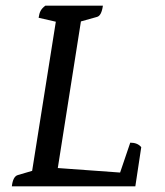

<svg xmlns="http://www.w3.org/2000/svg" viewBox="-20 -661 586 681"><path d="M22 0Q26 -35 43 -40L94 -55L178 -584L117 -598Q119 -613 124 -622.5Q129 -632 141 -641H345Q340 -605 324 -601L267 -585L185 -65L406 -49L442 -155Q468 -155 481 -139L460 0Z"/></svg>

Font: Petrona Medium
Style: Italic
Weight: 500
Italic angle: -9°
Designer: Ringo R. Seeber
Foundry: Ringo R. Seeber
Version: Version 2.001; ttfautohint (v1.8.3)